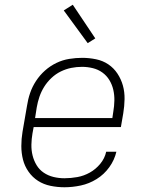

<svg xmlns="http://www.w3.org/2000/svg" viewBox="-20 -782 640 810"><path d="M252 8Q222 8 193 2Q164 -4 140.5 -19Q117 -34 100.5 -57.5Q84 -81 77 -108.5Q70 -136 70 -166Q70 -196 75 -226L94 -336Q98 -363 107 -389.5Q116 -416 132 -440.5Q148 -465 170 -484.5Q192 -504 218 -516.5Q244 -529 272 -533.5Q300 -538 327 -538Q356 -538 385 -532Q414 -526 437 -510.5Q460 -495 475.5 -471.5Q491 -448 498.5 -421Q506 -394 505.5 -364Q505 -334 500 -304L490 -246H122L117 -219Q113 -196 112.5 -172Q112 -148 117.5 -126Q123 -104 134.5 -85Q146 -66 164.5 -53.5Q183 -41 205.5 -35.5Q228 -30 252 -30Q279 -30 306.5 -35Q334 -40 359 -54Q384 -68 403 -91Q422 -114 428 -142H471Q463 -107 441 -76.5Q419 -46 387.5 -26.5Q356 -7 321 0.5Q286 8 252 8ZM454 -284 458 -311Q462 -334 462.5 -357.5Q463 -381 458 -403Q453 -425 441.5 -444Q430 -463 412 -476Q394 -489 371.5 -494.5Q349 -500 326 -500Q303 -500 280.5 -495.5Q258 -491 236.5 -480.5Q215 -470 197 -453Q179 -436 166.5 -416Q154 -396 146.5 -374Q139 -352 135 -329L128 -284ZM350 -600 249 -738 287 -762 382 -620Z"/></svg>

Font: Iosevka Slab XLtExObl
Style: Regular
Weight: 200
Width: 7
Italic angle: -9°
Monospace: yes
Designer: Belleve Invis
Foundry: Belleve Invis
Version: Version 11.1.1; ttfautohint (v1.8.3)